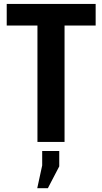

<svg xmlns="http://www.w3.org/2000/svg" viewBox="-20 -731 525 989"><path d="M472.7 -599.6Q432.6 -599.6 312.5 -599.6Q312.5 -450.2 312.5 0Q277.3 0 172.9 0Q172.9 -150.4 172.9 -599.6Q133.8 -599.6 14.6 -599.6Q14.6 -617.2 14.6 -668.9Q14.6 -679.7 14.6 -710.9Q128.9 -710.9 472.7 -710.9Q472.7 -683.6 472.7 -599.6ZM285.2 126Q270.5 154.3 226.6 238.3Q212.9 238.3 171.9 238.3Q177.7 209 197.3 121.1Q197.3 102.5 197.3 46.9Q218.8 46.9 285.2 46.9Q285.2 67.4 285.2 126Z"/></svg>

Font: Noto Sans Hebrew DECATHLON 
Style: Bold
Weight: 400
Designer: Monotype Design Team
Version: Version 2.000;GOOG;noto-fonts:20170220:a8a215d2e889